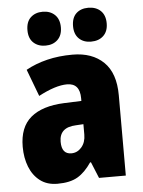

<svg xmlns="http://www.w3.org/2000/svg" viewBox="-55 -861 642 864"><g transform="rotate(-5 266.5 -429.5)"><path d="M287 -614Q376 -614 427.5 -564Q479 -514 479 -414V-51H358L328 -124H324Q295 -81 261 -61Q227 -41 170 -41Q123 -41 91.5 -65Q60 -89 44 -129.5Q28 -170 28 -220Q28 -309 80 -352.5Q132 -396 231 -400L309 -403V-415Q309 -483 251 -483Q199 -483 122 -442L76 -564Q119 -588 172 -601Q225 -614 287 -614ZM275 -296Q200 -293 200 -228Q200 -172 244 -172Q271 -172 290 -194Q309 -216 309 -251V-298ZM95 -741Q95 -779 116 -798.5Q137 -818 170 -818Q204 -818 225 -798Q246 -778 246 -741Q246 -705 225 -685Q204 -665 170 -665Q137 -665 116 -684.5Q95 -704 95 -741ZM301 -741Q301 -779 321.5 -798.5Q342 -818 376 -818Q411 -818 432 -798Q453 -778 453 -741Q453 -705 432 -685Q411 -665 376 -665Q342 -665 321.5 -685Q301 -705 301 -741Z"/></g></svg>

Font: Noto Sans Tamil UI Condensed Black
Style: Regular
Weight: 900
Width: 3
Designer: Jelle Bosma - Monotype Design Team
Foundry: Monotype Imaging Inc.
Version: Version 2.004; ttfautohint (v1.8.4.7-5d5b)